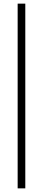

<svg xmlns="http://www.w3.org/2000/svg" viewBox="-20 -810 236 1055"><path d="M77 -790H119V225H77Z"/></svg>

Font: Bona Nova
Style: Regular
Weight: 400
Designer: Mateusz Machalski
Foundry: Capitalics
Version: Version 4.001; ttfautohint (v1.8.3)